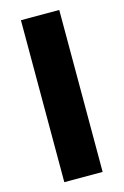

<svg xmlns="http://www.w3.org/2000/svg" viewBox="-109 -744 511 794"><g transform="rotate(-15 146.5 -346.5)"><path d="M64.5 -693.4H228.6V0H64.5Z"/></g></svg>

Font: Fira Sans Variable
Style: Regular
Weight: 400
Designer: Carrois Corporate & Edenspiekermann AG
Foundry: Carrois Corporate GbR & Edenspiekermann AG
Version: Version 4.202